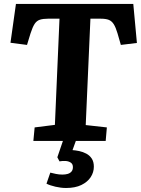

<svg xmlns="http://www.w3.org/2000/svg" viewBox="-20 -720 720 981"><path d="M317.5 240.5Q291.5 240.5 263.5 234Q235.5 227.5 217.5 218.5L237 162Q250 165.5 266 168.7Q282 172 299 172Q314 172 326 168.5Q338 165 345.3 156.5Q352.5 148 352.5 134Q352.5 118 341.5 110.8Q330.5 103.5 315 102.5Q299.5 101.5 284 104.5L273 83.5L301.5 0H150.5L157 -69L260.5 -82L284 -624.5H225Q200 -624.5 183.8 -619.2Q167.5 -614 157 -598Q146.5 -582 136 -549.5L118 -490.5L33.5 -501.5L61.5 -700H661L679.5 -500.5L597.5 -490.5L580.5 -549.5Q571.5 -580 561.3 -596.2Q551 -612.5 535.8 -618.5Q520.5 -624.5 495 -624.5H442L418 -81L526 -69L520 0H367.5L350.5 47Q366.5 48 385.3 52Q404 56 421 65Q438 74 448.8 90.2Q459.5 106.5 459.5 131.5Q459.5 160.5 443.3 185.3Q427 210 395.5 225.3Q364 240.5 317.5 240.5Z"/></svg>

Font: Literata
Style: Italic
Weight: 400
Italic angle: -2°
Designer: Latin by Veronika Burian and Jose Scaglione. Greek by Irene Vlachou. Cyrillic by Vera Evstafieva
Foundry: TypeTogether
Version: Version 3.103;gftools[0.9.29]